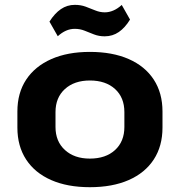

<svg xmlns="http://www.w3.org/2000/svg" viewBox="-20 -765 744 795"><path d="M352.1 10.1Q259.1 10.1 191.8 -19.5Q124.4 -49.1 88.2 -104.5Q52 -159.9 52 -236.6V-303.4Q52 -380.1 88.4 -435.3Q124.9 -490.4 192.3 -520.3Q259.6 -550.1 352.1 -550.1Q445.6 -550.1 513 -520.5Q580.4 -490.9 616.6 -435.5Q652.8 -380.1 652.8 -303.4V-236.6Q652.8 -159.9 616.6 -104.5Q580.4 -49.1 513 -19.5Q445.6 10.1 352.1 10.1ZM352.1 -108.3Q417.6 -108.3 456.3 -143.7Q495 -179.2 495 -239.2V-300.8Q495 -361.3 456.3 -396.5Q417.6 -431.7 352.1 -431.7Q287.7 -431.7 248.7 -396.3Q209.8 -360.8 209.8 -300.8V-239.2Q209.8 -179.7 248.7 -144Q287.7 -108.3 352.1 -108.3ZM184.8 -675.5Q206.4 -709.7 232.2 -727.3Q258.1 -744.9 289.8 -744.9Q314.4 -744.9 334.7 -737.4Q355.1 -729.9 374.4 -721.9Q393.7 -713.9 413.8 -713.9Q431.8 -713.9 449.4 -721.5Q467 -729 484.1 -744.5L518.4 -684Q497.9 -650.3 472.1 -632.5Q446.2 -614.6 413.5 -614.6Q389.4 -614.6 369 -622.6Q348.7 -630.6 329.9 -638.1Q311.1 -645.6 289.5 -645.6Q270.9 -645.6 253.6 -638Q236.3 -630.5 219.2 -615Z"/></svg>

Font: Pathway Extreme 8pt Thin
Style: Regular
Weight: 100
Designer: Eduardo Rodriguez Tunni
Foundry: Eduardo Rodriguez Tunni
Version: Version 1.000